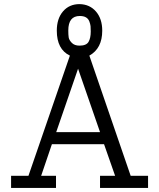

<svg xmlns="http://www.w3.org/2000/svg" viewBox="-20 -919 779 939"><path d="M34.2 0V-59.1H119.1L321.8 -647Q257.8 -677.7 257.8 -769Q257.8 -828.1 288.3 -863.5Q318.8 -898.9 369.1 -898.9Q418.9 -897.9 449.5 -862.5Q480 -827.1 480 -769Q480 -682.1 417 -647L619.1 -59.1H704.1V0H469.2V-59.1H543L488.8 -213.9H233.9L181.2 -59.1H253.9V0ZM254.9 -272.9H469.2L361.8 -583ZM314 -770Q314 -749 315.9 -736.1Q317.9 -723.1 331.1 -709.5Q344.2 -695.8 369.1 -695.8Q402.3 -695.8 413.1 -714.4Q423.8 -732.9 423.8 -765.1Q423.8 -781.2 422.9 -791Q421.9 -800.8 417 -814Q412.1 -827.1 400.6 -834Q389.2 -840.8 370.1 -840.8Q314 -840.8 314 -770Z"/></svg>

Font: CMU Concrete
Style: Roman
Weight: 500
Version: Version 0.7.0